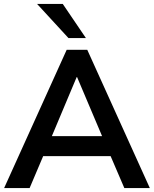

<svg xmlns="http://www.w3.org/2000/svg" viewBox="-20 -959 784 979"><path d="M1 0 320 -705H425L744 0H614L529 -198L583 -163H161L215 -198L131 0ZM371 -566 231 -233 205 -265H539L514 -233L373 -566ZM329 -765 169 -939H300L418 -765Z"/></svg>

Font: NunitoSans3
Style: Bold
Weight: 700
Designer: Vernon Adams
Foundry: Vernon Adams
Version: Version 3.101;gftools[0.9.27]